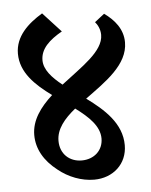

<svg xmlns="http://www.w3.org/2000/svg" viewBox="-49 -682 576 731"><g transform="rotate(-5 239.0 -317.0)"><path d="M282 7C354 7 409 -42 409 -114C409 -197 345 -254 278 -303C356 -360 444 -418 444 -504C444 -555 412 -592 374 -619L337 -590C346 -580 356 -562 356 -540C356 -477 271 -425 193 -364C154 -395 125 -427 125 -463C125 -507 159 -538 208 -566L139 -641C83 -607 34 -562 34 -496C34 -424 88 -373 150 -328C104 -286 69 -239 69 -182C69 -129 96 -82 145 -44C184 -12 234 7 282 7ZM159 -152C159 -197 190 -234 233 -269C283 -232 323 -194 323 -147C323 -101 288 -70 241 -70C194 -70 159 -102 159 -152Z"/></g></svg>

Font: Noto Serif Devanagari Condensed SemiBold
Style: Regular
Weight: 600
Width: 3
Designer: Universal Thirst, Indian Type Foundry and the Monotype Design Team
Foundry: Monotype Imaging Inc.
Version: Version 2.004